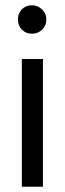

<svg xmlns="http://www.w3.org/2000/svg" viewBox="-20 -709 245 729"><path d="M143 0V-485H63V0ZM102 -581Q124 -581 140 -596.5Q156 -612 156 -635Q156 -658 139.5 -673.5Q123 -689 101 -689Q78 -689 63 -673.5Q48 -658 48 -635Q48 -612 63 -596.5Q78 -581 102 -581Z"/></svg>

Font: Catamaran
Style: Regular
Weight: 400
Designer: Pria Ravichandran
Version: Version 2.000